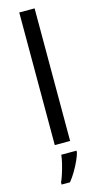

<svg xmlns="http://www.w3.org/2000/svg" viewBox="-147 -801 552 1063"><g transform="rotate(-15 129.0 -269.5)"><path d="M173 0H85V-760H173ZM193 70Q189 88 176.5 115.5Q164 143 147.5 171Q131 199 113 221H65V209Q73 192 81.5 165.5Q90 139 97 110.5Q104 82 106 61H193Z"/></g></svg>

Font: Noto Sans NKo Unjoined
Style: Regular
Weight: 400
Designer: Monotype Design Team
Foundry: Monotype Imaging Inc.
Version: Version 2.004